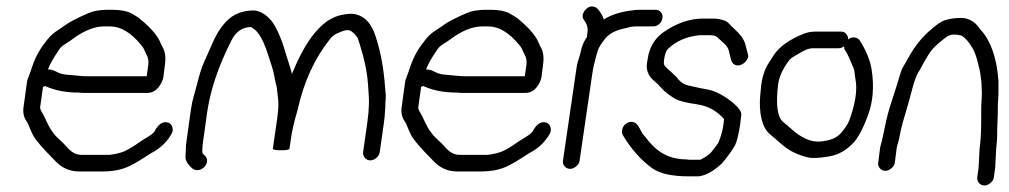

<svg xmlns="http://www.w3.org/2000/svg" viewBox="-20 -524 3095 589"><path d="M222 -240C228 -239 233 -239 240 -239H432C446 -239 457 -245 466 -256C475 -267 481 -280 482 -294L486 -326C489 -348 487 -366 478 -381C475 -386 473 -391 471 -396C462 -416 442 -439 412 -464C405 -470 396 -476 383 -483C370 -490 350 -494 325 -494H306C298 -494 288 -493 275 -491C262 -489 241 -480 211 -465C200 -459 190 -454 182 -448C174 -442 163 -435 151 -427C139 -419 128 -407 118 -393C98 -368 85 -340 76 -312C74 -306 72 -299 69 -292C66 -285 63 -277 62 -267L52 -194C50 -178 53 -164 62 -151C65 -147 68 -140 71 -132C74 -124 78 -117 81 -110C90 -93 112 -68 146 -34C167 -10 192 2 223 2H294C329 2 357 -4 380 -16C398 -25 414 -35 426 -43C438 -51 448 -57 454 -60C477 -74 493 -91 505 -111C510 -119 511 -126 509 -133C507 -140 504 -144 498 -147C484 -153 470 -147 458 -128C455 -120 448 -113 438 -107C428 -101 420 -96 414 -92C408 -88 402 -84 395 -79C388 -74 379 -69 368 -63C357 -57 340 -52 317 -49H230C213 -49 199 -57 186 -72C182 -76 179 -80 175 -84C171 -88 167 -91 162 -96L149 -109C146 -114 141 -119 137 -125C133 -131 129 -139 124 -149C119 -159 115 -169 110 -177C105 -185 103 -191 103 -194L112 -258L120 -260C121 -260 121 -260 121 -259C150 -246 184 -240 222 -240ZM127 -311C134 -329 145 -348 159 -368C163 -376 170 -383 180 -389C190 -395 197 -400 201 -403C237 -430 270 -443 299 -443H318C350 -443 382 -424 413 -386C419 -379 422 -373 424 -368C426 -363 429 -358 432 -351C435 -344 436 -336 435 -326L430 -290H248C237 -290 227 -291 217 -292C207 -293 196 -294 184 -295C172 -296 162 -299 153 -304C144 -309 136 -311 127 -311Z M875 -296C876 -300 870 -318 860 -349C847 -395 833 -431 816 -456C799 -478 780 -490 760 -492C732 -492 706 -485 686 -469C666 -453 647 -427 631 -390C627 -381 621 -366 612 -347C603 -328 595 -307 589 -283C583 -259 577 -239 573 -224C569 -209 567 -195 565 -183L552 -90C551 -82 550 -74 550 -65C550 -56 549 -49 549 -42C549 -35 552 -26 561 -16L568 -9C573 -4 579 -2 586 -2C593 -2 599 -5 605 -10C611 -15 614 -21 615 -28C616 -35 614 -41 609 -46L602 -53C600 -56 600 -68 603 -90L616 -183C626 -249 650 -321 689 -398C703 -427 724 -441 750 -441L752 -440C757 -436 758 -436 763 -432C775 -421 786 -402 796 -375C809 -337 818 -310 821 -293C824 -276 827 -263 829 -256C830 -249 831 -237 833 -222C835 -207 834 -185 830 -158L817 -68C817 -65 825 -63 842 -63C859 -63 868 -65 868 -68L872 -95C875 -119 882 -150 893 -187C912 -273 945 -345 993 -405C1000 -414 1009 -420 1020 -424C1033 -430 1043 -433 1051 -431C1059 -429 1068 -421 1077 -408C1080 -400 1086 -382 1094 -352C1102 -322 1107 -293 1109 -265C1111 -237 1112 -219 1112 -212C1112 -205 1111 -197 1111 -190C1111 -183 1110 -176 1109 -167C1108 -158 1107 -150 1106 -142L1094 -58C1093 -51 1095 -45 1099 -40C1103 -35 1109 -32 1116 -32C1123 -32 1129 -35 1135 -40C1141 -45 1144 -51 1145 -58L1157 -142C1159 -155 1161 -173 1162 -195C1162 -202 1162 -210 1163 -218C1164 -226 1163 -241 1161 -260C1157 -314 1148 -363 1134 -407C1122 -449 1101 -473 1072 -480C1060 -483 1046 -482 1027 -478C975 -467 929 -417 888 -326C883 -315 879 -305 875 -296Z M1382 -240C1388 -239 1393 -239 1400 -239H1592C1606 -239 1617 -245 1626 -256C1635 -267 1641 -280 1642 -294L1646 -326C1649 -348 1647 -366 1638 -381C1635 -386 1633 -391 1631 -396C1622 -416 1602 -439 1572 -464C1565 -470 1556 -476 1543 -483C1530 -490 1510 -494 1485 -494H1466C1458 -494 1448 -493 1435 -491C1422 -489 1401 -480 1371 -465C1360 -459 1350 -454 1342 -448C1334 -442 1323 -435 1311 -427C1299 -419 1288 -407 1278 -393C1258 -368 1245 -340 1236 -312C1234 -306 1232 -299 1229 -292C1226 -285 1223 -277 1222 -267L1212 -194C1210 -178 1213 -164 1222 -151C1225 -147 1228 -140 1231 -132C1234 -124 1238 -117 1241 -110C1250 -93 1272 -68 1306 -34C1327 -10 1352 2 1383 2H1454C1489 2 1517 -4 1540 -16C1558 -25 1574 -35 1586 -43C1598 -51 1608 -57 1614 -60C1637 -74 1653 -91 1665 -111C1670 -119 1671 -126 1669 -133C1667 -140 1664 -144 1658 -147C1644 -153 1630 -147 1618 -128C1615 -120 1608 -113 1598 -107C1588 -101 1580 -96 1574 -92C1568 -88 1562 -84 1555 -79C1548 -74 1539 -69 1528 -63C1517 -57 1500 -52 1477 -49H1390C1373 -49 1359 -57 1346 -72C1342 -76 1339 -80 1335 -84C1331 -88 1327 -91 1322 -96L1309 -109C1306 -114 1301 -119 1297 -125C1293 -131 1289 -139 1284 -149C1279 -159 1275 -169 1270 -177C1265 -185 1263 -191 1263 -194L1272 -258L1280 -260C1281 -260 1281 -260 1281 -259C1310 -246 1344 -240 1382 -240ZM1287 -311C1294 -329 1305 -348 1319 -368C1323 -376 1330 -383 1340 -389C1350 -395 1357 -400 1361 -403C1397 -430 1430 -443 1459 -443H1478C1510 -443 1542 -424 1573 -386C1579 -379 1582 -373 1584 -368C1586 -363 1589 -358 1592 -351C1595 -344 1596 -336 1595 -326L1590 -290H1408C1397 -290 1387 -291 1377 -292C1367 -293 1356 -294 1344 -295C1332 -296 1322 -299 1313 -304C1304 -309 1296 -311 1287 -311Z M1729 -6C1736 -6 1742 -9 1748 -14C1754 -19 1757 -24 1758 -31L1797 -298C1799 -313 1803 -331 1809 -352L1814 -369C1817 -379 1825 -391 1837 -406C1849 -421 1867 -430 1892 -436C1896 -437 1903 -438 1909 -440C1915 -442 1923 -443 1932 -443H1984C1991 -443 1996 -445 2002 -450C2008 -455 2011 -461 2012 -468C2013 -475 2012 -481 2008 -486C2004 -491 1998 -494 1991 -494H1939C1932 -494 1926 -493 1919 -492C1884 -488 1855 -479 1832 -464C1832 -467 1829 -475 1821 -487L1815 -495C1811 -500 1806 -503 1799 -504C1792 -505 1786 -503 1780 -498C1774 -493 1770 -487 1768 -480C1766 -473 1768 -467 1772 -462L1777 -454C1782 -446 1784 -436 1782 -422L1781 -415V-411C1774 -401 1768 -390 1764 -376L1760 -359C1759 -354 1756 -346 1753 -336C1750 -326 1748 -313 1746 -298L1707 -31C1706 -24 1708 -19 1712 -14C1716 -9 1722 -6 1729 -6Z M2085 -35C2038 -35 2000 -54 1970 -91C1962 -101 1956 -109 1951 -114C1947 -121 1944 -128 1939 -136C1934 -144 1928 -149 1921 -150C1914 -151 1907 -149 1901 -145C1895 -141 1891 -135 1889 -128C1887 -121 1888 -115 1891 -109C1916 -67 1946 -33 1982 -7C2006 9 2043 17 2092 17H2120C2129 17 2140 14 2154 7C2168 0 2181 -10 2195 -23C2214 -46 2227 -64 2234 -77C2241 -90 2246 -112 2251 -145C2252 -153 2253 -162 2254 -172C2255 -182 2245 -195 2226 -211C2198 -233 2172 -246 2148 -250C2124 -254 2105 -259 2091 -262C2077 -265 2065 -274 2055 -288C2045 -298 2036 -306 2030 -311C2024 -316 2020 -321 2018 -324C2016 -327 2016 -334 2018 -346C2020 -358 2023 -367 2028 -373C2054 -398 2086 -412 2126 -416H2156C2169 -416 2176 -414 2180 -410C2184 -406 2191 -400 2200 -392C2209 -384 2214 -376 2216 -368C2218 -360 2220 -352 2222 -343C2224 -334 2228 -328 2235 -325C2242 -322 2248 -323 2255 -326C2262 -329 2267 -334 2271 -340C2275 -346 2276 -351 2275 -355L2267 -386C2263 -403 2251 -419 2232 -436C2227 -440 2221 -447 2214 -454C2207 -461 2193 -465 2174 -467H2136C2096 -467 2055 -453 2015 -425C1988 -406 1972 -378 1967 -344C1966 -336 1964 -329 1964 -322C1964 -303 1972 -287 1988 -275C1993 -271 2000 -264 2010 -253C2020 -242 2033 -232 2051 -221C2061 -215 2083 -209 2118 -204C2153 -199 2180 -183 2201 -159C2201 -155 2200 -146 2198 -134C2196 -122 2192 -106 2184 -87C2182 -83 2175 -73 2161 -56C2159 -53 2152 -48 2143 -42C2134 -36 2129 -34 2127 -34H2099C2094 -34 2090 -34 2085 -35Z M2582 -403C2582 -410 2580 -415 2576 -420C2572 -425 2567 -427 2560 -427H2480C2469 -427 2458 -425 2447 -421C2401 -403 2370 -380 2353 -354C2346 -343 2340 -334 2334 -324C2328 -314 2324 -302 2320 -288C2316 -274 2314 -255 2312 -230C2310 -205 2311 -181 2316 -160C2321 -139 2329 -124 2340 -114C2351 -104 2363 -95 2375 -84C2387 -73 2401 -63 2416 -56C2431 -49 2446 -44 2459 -41C2472 -38 2493 -39 2523 -44C2553 -49 2578 -64 2600 -88C2613 -103 2628 -130 2643 -171C2658 -212 2662 -258 2654 -310C2650 -335 2640 -362 2624 -389L2618 -399C2615 -404 2610 -408 2602 -409C2594 -410 2588 -408 2582 -403ZM2570 -382C2569 -377 2570 -372 2573 -369L2579 -359C2582 -353 2585 -347 2588 -340C2591 -333 2593 -326 2596 -321C2599 -316 2601 -308 2602 -298C2603 -288 2605 -278 2606 -269C2609 -239 2602 -200 2585 -154C2580 -141 2571 -129 2559 -115C2547 -101 2527 -93 2498 -90C2469 -87 2439 -100 2407 -129C2399 -136 2390 -144 2380 -152C2364 -169 2360 -206 2367 -265C2369 -281 2375 -298 2385 -315C2395 -332 2402 -342 2408 -346C2414 -350 2424 -356 2438 -364C2452 -372 2463 -376 2472 -376H2552C2558 -376 2564 -378 2570 -382Z M2982 -9 2978 19C2977 26 2979 32 2983 37C2987 42 2993 45 3000 45C3007 45 3013 42 3019 37C3025 32 3028 26 3029 19L3033 -10L3036 -68C3038 -84 3039 -98 3039 -109C3039 -120 3039 -134 3040 -151C3041 -168 3041 -181 3041 -190C3041 -199 3041 -209 3042 -219C3043 -229 3043 -239 3043 -248V-275C3038 -347 3019 -399 2989 -432C2984 -437 2981 -443 2976 -448C2963 -462 2946 -469 2927 -469C2908 -469 2891 -466 2876 -461C2867 -458 2854 -449 2838 -435C2811 -413 2786 -383 2765 -344C2760 -335 2755 -326 2750 -318C2745 -310 2741 -295 2735 -275C2729 -255 2722 -233 2714 -209C2706 -185 2700 -161 2695 -137C2690 -113 2687 -97 2685 -90C2683 -83 2681 -77 2680 -71L2674 -25C2673 -18 2675 -13 2679 -8C2683 -3 2689 0 2696 0C2703 0 2709 -3 2715 -8C2721 -13 2724 -18 2725 -25L2731 -71C2732 -75 2733 -80 2735 -86C2737 -92 2739 -102 2741 -113C2746 -137 2752 -159 2759 -181C2766 -203 2772 -227 2779 -253C2786 -279 2792 -294 2796 -300C2800 -306 2804 -314 2809 -323C2814 -332 2820 -343 2828 -356C2836 -369 2847 -381 2860 -392C2873 -403 2882 -410 2887 -413C2892 -416 2899 -418 2907 -418C2915 -418 2922 -417 2929 -415C2931 -414 2937 -410 2944 -403C2951 -396 2957 -387 2963 -377C2969 -367 2974 -354 2979 -335C2984 -316 2987 -303 2988 -293C2989 -283 2991 -274 2991 -265C2991 -256 2992 -248 2992 -240C2992 -232 2992 -223 2991 -214C2990 -205 2990 -183 2990 -150C2990 -117 2988 -89 2985 -66Z"/></svg>

Font: AppleStorm
Style: Ita
Weight: 400
Foundry: Cannot Into Space Fonts
Version: Version 1.01